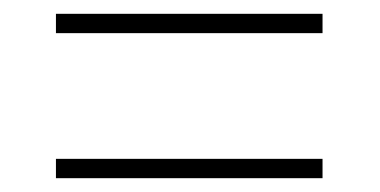

<svg xmlns="http://www.w3.org/2000/svg" viewBox="-20 -496 550 278"><path d="M61 -448H447V-476H61ZM61 -238H447V-266H61Z"/></svg>

Font: Noto Serif Armenian SemiCondensed Thin
Style: Regular
Weight: 100
Width: 4
Designer: Monotype Design Team
Foundry: Monotype Imaging Inc.
Version: Version 2.008